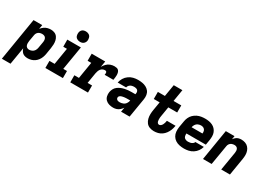

<svg xmlns="http://www.w3.org/2000/svg" viewBox="-44 -1717 3941 2864"><g transform="rotate(30 1927.0 -285.0)"><path d="M-34 205H115L164 -89Q172 -61 189 -37Q206 -13 233.5 -2.5Q261 8 292 8Q322 8 352.5 0Q383 -8 410 -26.5Q437 -45 456.5 -71.5Q476 -98 487 -127.5Q498 -157 503 -187L521 -297Q526 -330 527.5 -364Q529 -398 522 -429.5Q515 -461 497 -487Q479 -513 449 -525.5Q419 -538 385 -538Q355 -538 325.5 -530Q296 -522 270 -503Q244 -484 225 -458L237 -530H87ZM249 -114Q229 -114 213 -124Q197 -134 190.5 -152Q184 -170 184 -190Q184 -210 187 -230L206 -340Q209 -362 223.5 -381.5Q238 -401 259.5 -408.5Q281 -416 303 -416Q322 -416 339 -409.5Q356 -403 365.5 -387.5Q375 -372 376.5 -353.5Q378 -335 375 -317L356 -207Q352 -182 337.5 -159Q323 -136 298.5 -125Q274 -114 249 -114Z M597 0H899V-122H835L903 -530H669L670 -408H733L686 -122H597ZM849 -595Q869 -595 888.5 -602Q908 -609 921 -626.5Q934 -644 938 -663Q942 -692 934 -719.5Q926 -747 902 -761Q878 -775 849 -775Q829 -775 809.5 -768.5Q790 -762 777 -744.5Q764 -727 761 -707Q756 -678 764 -650.5Q772 -623 796.5 -609Q821 -595 849 -595Z M1026 0H1331V-122H1254L1284 -304Q1288 -324 1294.5 -343.5Q1301 -363 1313.5 -380Q1326 -397 1345 -406.5Q1364 -416 1384 -416Q1395 -416 1404 -411.5Q1413 -407 1415.5 -396.5Q1418 -386 1417 -375.5Q1416 -365 1414 -354H1564Q1567 -375 1570 -396Q1573 -417 1573 -437.5Q1573 -458 1568.5 -478Q1564 -498 1551.5 -513.5Q1539 -529 1519 -533.5Q1499 -538 1479 -538Q1444 -538 1409.5 -525.5Q1375 -513 1348.5 -486Q1322 -459 1305 -427L1322 -530H1089V-408H1152L1105 -122H1026Z M1768 8Q1796 8 1824 -1Q1852 -10 1875 -30.5Q1898 -51 1914 -76L1901 0H2048L2103 -331Q2109 -368 2103.5 -404Q2098 -440 2077 -467Q2056 -494 2025 -510Q1994 -526 1958 -532Q1922 -538 1886 -538Q1845 -538 1804.5 -528Q1764 -518 1728 -492Q1692 -466 1670 -429Q1648 -392 1640 -351H1785Q1789 -373 1805.5 -390Q1822 -407 1843.5 -413Q1865 -419 1886 -419Q1906 -419 1925.5 -413Q1945 -407 1954 -389Q1963 -371 1959 -351L1956 -332H1894Q1864 -332 1834.5 -329.5Q1805 -327 1775.5 -320.5Q1746 -314 1717 -302Q1688 -290 1662.5 -270.5Q1637 -251 1622.5 -223Q1608 -195 1603 -166Q1597 -129 1605 -94Q1613 -59 1638 -35Q1663 -11 1697.5 -1.5Q1732 8 1768 8ZM1812 -111Q1795 -111 1780 -115.5Q1765 -120 1756 -133Q1747 -146 1750 -163Q1752 -176 1763.5 -185.5Q1775 -195 1788 -199.5Q1801 -204 1814.5 -206.5Q1828 -209 1841 -210.5Q1854 -212 1867.5 -212.5Q1881 -213 1894 -213H1936Q1932 -185 1914.5 -159Q1897 -133 1868.5 -122Q1840 -111 1812 -111Z M2468 8Q2502 8 2537 -0.5Q2572 -9 2602.5 -30.5Q2633 -52 2654.5 -82Q2676 -112 2689 -145Q2702 -178 2708 -213Q2709 -218 2710 -224H2561L2560 -219Q2558 -202 2553 -186Q2548 -170 2540.5 -154.5Q2533 -139 2519 -126.5Q2505 -114 2489 -114Q2473 -114 2463 -125.5Q2453 -137 2450 -152Q2447 -167 2446.5 -182.5Q2446 -198 2447.5 -214Q2449 -230 2452 -245L2479 -408H2632V-530H2499L2533 -735H2384L2350 -530H2229V-408H2330L2306 -265Q2299 -226 2298 -187.5Q2297 -149 2306 -112.5Q2315 -76 2337 -47Q2359 -18 2394.5 -5Q2430 8 2468 8Z M2987 8Q3026 8 3065 -0.5Q3104 -9 3139.5 -32Q3175 -55 3199 -89.5Q3223 -124 3233 -162H3087Q3082 -143 3063.5 -131Q3045 -119 3025.5 -115Q3006 -111 2987 -111Q2962 -111 2940.5 -122.5Q2919 -134 2912 -157.5Q2905 -181 2908 -206H3242L3257 -297Q3262 -330 3261.5 -363Q3261 -396 3249.5 -425Q3238 -454 3217 -477Q3196 -500 3167.5 -513.5Q3139 -527 3107 -532.5Q3075 -538 3042 -538Q3008 -538 2973.5 -532.5Q2939 -527 2906 -511Q2873 -495 2846.5 -469Q2820 -443 2805 -410Q2790 -377 2785 -344L2766 -234Q2760 -193 2763.5 -153.5Q2767 -114 2786.5 -81.5Q2806 -49 2837.5 -28.5Q2869 -8 2908 0Q2947 8 2987 8ZM2928 -325Q2932 -350 2947.5 -374Q2963 -398 2988.5 -408.5Q3014 -419 3040 -419Q3064 -419 3084.5 -407.5Q3105 -396 3112 -372.5Q3119 -349 3115 -325Z M3312 0H3461L3518 -340Q3521 -362 3535 -381Q3549 -400 3571 -408Q3593 -416 3615 -416Q3633 -416 3648.5 -409Q3664 -402 3672 -386.5Q3680 -371 3681 -353Q3682 -335 3679 -317L3626 0H3776L3825 -297Q3831 -332 3831 -367Q3831 -402 3820 -434Q3809 -466 3787 -490.5Q3765 -515 3732.5 -526.5Q3700 -538 3665 -538Q3641 -538 3617 -531.5Q3593 -525 3573.5 -508.5Q3554 -492 3539 -471L3549 -530H3399Z"/></g></svg>

Font: Iosevka Sparkle Heavy Oblique
Style: Regular
Weight: 900
Italic angle: -9°
Designer: Belleve Invis
Foundry: Belleve Invis
Version: Version 4.5.0; ttfautohint (v1.8.3)